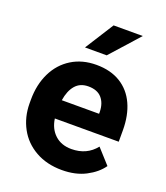

<svg xmlns="http://www.w3.org/2000/svg" viewBox="-139 -845 820 950"><g transform="rotate(20 270.5 -370.0)"><path d="M198.7 -599.6 294.4 -750.5H448.2L313 -599.6ZM503.9 -85.9Q475.6 -45.4 422.6 -17.8Q369.6 9.8 297.9 9.8Q218.3 9.8 158.7 -23.9Q99.1 -57.6 67.6 -115.7Q36.1 -173.8 35.6 -244.6V-265.1Q35.6 -344.7 65.9 -406.7Q96.2 -468.8 152.1 -503.4Q208 -538.1 282.2 -538.1Q356.9 -538.1 409.2 -506.1Q461.4 -474.1 488.3 -415.5Q515.1 -356.9 515.1 -278.3V-218.3H178.7Q186 -166 219.7 -135Q253.4 -104 306.6 -104Q387.2 -104 434.1 -163.1ZM180.2 -314.9H376.5V-325.7Q375.5 -370.6 351.8 -397.5Q328.1 -424.3 281.2 -424.3Q237.8 -424.3 212.9 -395.3Q188 -366.2 180.2 -314.9Z"/></g></svg>

Font: Mardoto
Style: Bold
Weight: 700
Designer: Christian Robertson, Vahan Hovhannisyan
Foundry: Google
Version: Version 1.000